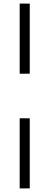

<svg xmlns="http://www.w3.org/2000/svg" viewBox="-20 -828 274 1068"><path d="M89.5 -418V-808H145.5V-418ZM89.5 220V-170H145.5V220Z"/></svg>

Font: Encode Sans SC Condensed Thin Light
Style: Regular
Weight: 300
Version: Version 3.002